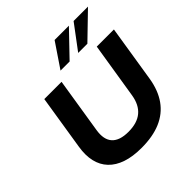

<svg xmlns="http://www.w3.org/2000/svg" viewBox="-242 -1132 1330 1330"><g transform="rotate(-45 423.0 -466.5)"><path d="M393 11Q307 11 245 -10Q183 -31 144.5 -71.5Q106 -112 92.5 -170Q79 -228 91 -302L155 -705H324L259 -297Q246 -215 283.5 -173.5Q321 -132 407 -132Q493 -132 541.5 -172.5Q590 -213 603 -293L669 -705H837L771 -290Q755 -190 707.5 -123Q660 -56 581.5 -22.5Q503 11 393 11ZM374 -765 495 -944H635L463 -765ZM547 -765 681 -944H822L637 -765Z"/></g></svg>

Font: Nunito Sans 10pt SemiExpanded ExtraBold
Style: Italic
Weight: 800
Width: 6
Italic angle: -9°
Designer: Vernon Adams
Foundry: Vernon Adams
Version: Version 3.101;gftools[0.9.27]